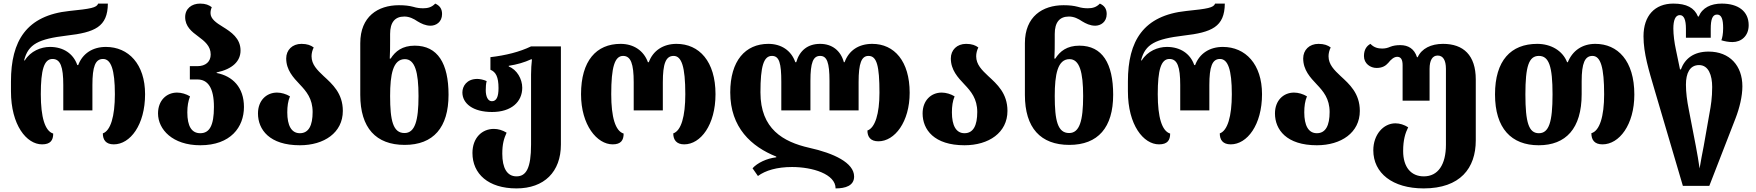

<svg xmlns="http://www.w3.org/2000/svg" viewBox="-20 -794 9769 1068"><path d="M214 9C261 9 276 -14 276 -51C230 -65 207 -142 207 -270C207 -405 225 -466 272 -466C316 -466 332 -423 332 -321V-180H494V-321C494 -423 510 -466 553 -466C597 -466 619 -408 619 -270C619 -146 595 -67 552 -52C552 -16 569 9 613 9C704 9 787 -99 787 -270C787 -437 695 -533 569 -533C495 -533 439 -496 415 -432H410C388 -496 332 -533 258 -533C208 -533 150 -510 118 -458H114C137 -549 194 -577 351 -596C507 -614 579 -644 580 -774H526C518 -751 484 -745 366 -733C127 -708 41 -567 41 -341V-286C41 -98 128 9 214 9Z M1094 14C1263 14 1337 -87 1337 -199C1337 -308 1274 -371 1185 -388V-391C1274 -410 1318 -454 1318 -513C1318 -581 1266 -616 1219 -645C1183 -667 1151 -689 1151 -721C1151 -732 1153 -742 1158 -754C1142 -766 1124 -774 1093 -774C1046 -774 1010 -746 1010 -699C1010 -647 1046 -618 1083 -591C1118 -565 1152 -538 1152 -491C1152 -451 1124 -426 1078 -426H1036V-352H1078C1136 -352 1170 -306 1170 -199C1170 -95 1145 -53 1094 -53C1046 -53 1022 -92 1022 -169C1022 -204 1027 -232 1037 -258C1016 -271 989 -279 965 -279C906 -279 859 -235 859 -163C859 -74 940 14 1094 14Z M1648 14C1783 14 1887 -56 1887 -177C1887 -275 1829 -326 1780 -371C1745 -404 1713 -435 1713 -481C1713 -497 1717 -514 1725 -530C1709 -542 1689 -550 1657 -550C1606 -550 1572 -516 1572 -469C1572 -405 1611 -363 1648 -324C1684 -286 1719 -245 1719 -171C1719 -96 1697 -53 1648 -53C1601 -53 1578 -96 1578 -169C1578 -203 1582 -232 1593 -258C1572 -271 1545 -279 1521 -279C1462 -279 1415 -235 1415 -163C1415 -73 1479 14 1648 14Z M2231 12C2391 12 2475 -85 2475 -267C2475 -441 2415 -540 2287 -540C2218 -540 2179 -509 2153 -468H2148C2150 -498 2150 -542 2150 -568V-605C2150 -669 2176 -702 2229 -702C2257 -702 2281 -690 2303 -675C2323 -663 2347 -651 2375 -651C2405 -651 2439 -671 2439 -716C2439 -748 2423 -764 2401 -774C2381 -753 2359 -748 2334 -748C2316 -748 2298 -750 2279 -756C2256 -762 2233 -765 2199 -765C2082 -765 1984 -702 1984 -554V-266C1984 -83 2071 12 2231 12ZM2230 -54C2166 -54 2150 -124 2150 -260C2150 -380 2166 -465 2232 -465C2288 -465 2308 -393 2308 -260C2308 -122 2288 -54 2230 -54Z M2853 254C3007 254 3100 162 3100 10V-536H2934C2870 -505 2793 -486 2708 -476V-406C2738 -394 2753 -366 2753 -304C2753 -256 2742 -231 2716 -231C2693 -231 2682 -259 2682 -292C2682 -309 2683 -328 2687 -343C2670 -351 2648 -355 2635 -355C2576 -355 2552 -314 2552 -280C2552 -219 2610 -171 2717 -171C2825 -171 2885 -228 2885 -306C2885 -355 2855 -407 2810 -424V-428C2856 -435 2897 -447 2934 -464H2939C2936 -436 2934 -409 2934 -380V10C2934 141 2907 187 2853 187C2800 187 2774 140 2774 61C2774 7 2783 -23 2798 -56C2775 -70 2751 -77 2727 -77C2661 -77 2608 -27 2608 57C2608 173 2696 254 2853 254Z M3388 9C3434 9 3449 -14 3449 -51C3403 -65 3380 -142 3380 -270C3380 -420 3399 -483 3446 -483C3489 -483 3505 -439 3505 -336V-180H3667V-336C3667 -439 3683 -483 3727 -483C3771 -483 3792 -424 3792 -270C3792 -146 3769 -67 3725 -52C3725 -16 3743 9 3786 9C3877 9 3960 -99 3960 -270C3960 -453 3869 -550 3743 -550C3669 -550 3612 -512 3589 -448H3584C3561 -512 3505 -550 3432 -550C3297 -550 3212 -456 3212 -270C3212 -98 3301 9 3388 9Z M4832 -550C4757 -550 4702 -514 4678 -448H4674C4656 -514 4607 -550 4542 -550C4474 -550 4428 -514 4409 -448H4404C4381 -514 4325 -550 4254 -550C4126 -550 4042 -456 4042 -280C4042 -84 4160 22 4298 77V81C4245 87 4193 112 4166 142L4196 185C4238 154 4302 135 4386 135C4499 135 4628 174 4628 254C4683 254 4731 239 4731 188C4731 111 4617 58 4481 28C4336 -5 4210 -77 4210 -280C4210 -426 4228 -483 4274 -483C4315 -483 4326 -442 4326 -338V-180H4488V-344C4488 -446 4503 -483 4542 -483C4580 -483 4594 -446 4594 -344V-180H4756V-338C4756 -442 4772 -483 4811 -483C4857 -483 4872 -429 4872 -278C4872 -162 4848 -83 4805 -68C4805 -32 4823 -8 4866 -8C4957 -8 5040 -116 5040 -278C5040 -453 4955 -550 4832 -550Z M5345 14C5480 14 5584 -56 5584 -177C5584 -275 5526 -326 5477 -371C5442 -404 5410 -435 5410 -481C5410 -497 5414 -514 5422 -530C5406 -542 5386 -550 5354 -550C5303 -550 5269 -516 5269 -469C5269 -405 5308 -363 5345 -324C5381 -286 5416 -245 5416 -171C5416 -96 5394 -53 5345 -53C5298 -53 5275 -96 5275 -169C5275 -203 5279 -232 5290 -258C5269 -271 5242 -279 5218 -279C5159 -279 5112 -235 5112 -163C5112 -73 5176 14 5345 14Z M5928 12C6088 12 6172 -85 6172 -267C6172 -441 6112 -540 5984 -540C5915 -540 5876 -509 5850 -468H5845C5847 -498 5847 -542 5847 -568V-605C5847 -669 5873 -702 5926 -702C5954 -702 5978 -690 6000 -675C6020 -663 6044 -651 6072 -651C6102 -651 6136 -671 6136 -716C6136 -748 6120 -764 6098 -774C6078 -753 6056 -748 6031 -748C6013 -748 5995 -750 5976 -756C5953 -762 5930 -765 5896 -765C5779 -765 5681 -702 5681 -554V-266C5681 -83 5768 12 5928 12ZM5927 -54C5863 -54 5847 -124 5847 -260C5847 -380 5863 -465 5929 -465C5985 -465 6005 -393 6005 -260C6005 -122 5985 -54 5927 -54Z M6427 9C6474 9 6489 -14 6489 -51C6443 -65 6420 -142 6420 -270C6420 -405 6438 -466 6485 -466C6529 -466 6545 -423 6545 -321V-180H6707V-321C6707 -423 6723 -466 6766 -466C6810 -466 6832 -408 6832 -270C6832 -146 6808 -67 6765 -52C6765 -16 6782 9 6826 9C6917 9 7000 -99 7000 -270C7000 -437 6908 -533 6782 -533C6708 -533 6652 -496 6628 -432H6623C6601 -496 6545 -533 6471 -533C6421 -533 6363 -510 6331 -458H6327C6350 -549 6407 -577 6564 -596C6720 -614 6792 -644 6793 -774H6739C6731 -751 6697 -745 6579 -733C6340 -708 6254 -567 6254 -341V-286C6254 -98 6341 9 6427 9Z M7305 14C7440 14 7544 -56 7544 -177C7544 -275 7486 -326 7437 -371C7402 -404 7370 -435 7370 -481C7370 -497 7374 -514 7382 -530C7366 -542 7346 -550 7314 -550C7263 -550 7229 -516 7229 -469C7229 -405 7268 -363 7305 -324C7341 -286 7376 -245 7376 -171C7376 -96 7354 -53 7305 -53C7258 -53 7235 -96 7235 -169C7235 -203 7239 -232 7250 -258C7229 -271 7202 -279 7178 -279C7119 -279 7072 -235 7072 -163C7072 -73 7136 14 7305 14Z M7899 254C8103 254 8189 141 8189 -13V-352C8189 -487 8120 -550 8007 -550C7940 -550 7888 -524 7866 -476H7862C7847 -523 7813 -543 7769 -543C7747 -543 7729 -540 7714 -534C7698 -527 7685 -524 7668 -524C7646 -524 7623 -529 7603 -550C7583 -539 7567 -519 7567 -482C7567 -440 7603 -416 7637 -416C7669 -416 7688 -428 7702 -444C7717 -463 7734 -478 7752 -478C7773 -478 7782 -462 7782 -431V-234H7932V-411C7932 -459 7948 -485 7977 -485C8007 -485 8023 -459 8023 -411V11C8023 122 7979 187 7900 187C7829 187 7785 136 7785 46C7785 -16 7797 -54 7813 -86C7791 -100 7766 -108 7742 -108C7675 -108 7619 -45 7619 42C7619 169 7726 254 7899 254Z M8539 14C8690 14 8778 -79 8778 -270V-342C8778 -443 8796 -483 8838 -483C8884 -483 8903 -418 8903 -269C8903 -146 8878 -66 8832 -53C8832 -16 8849 9 8894 9C8987 9 9071 -100 9071 -268C9071 -457 8978 -550 8854 -550C8781 -550 8727 -512 8701 -448H8697C8672 -513 8606 -550 8531 -550C8384 -550 8296 -457 8296 -269C8296 -80 8387 14 8539 14ZM8540 -53C8484 -53 8465 -112 8465 -269C8465 -425 8484 -483 8540 -483C8596 -483 8616 -425 8616 -269C8616 -115 8596 -53 8540 -53Z M9341 240H9488L9634 -136C9656 -193 9672 -258 9672 -314C9672 -428 9602 -507 9484 -507C9400 -507 9352 -467 9330 -408H9325L9302 -519C9294 -555 9288 -601 9288 -635C9288 -681 9299 -710 9324 -710C9347 -710 9358 -684 9358 -634V-584H9496V-634C9496 -685 9505 -713 9531 -713C9556 -713 9565 -687 9565 -638C9565 -605 9560 -582 9555 -570C9574 -564 9596 -560 9617 -560C9665 -560 9707 -593 9707 -654C9707 -732 9648 -774 9557 -774C9497 -774 9449 -751 9429 -702H9425C9405 -751 9361 -774 9288 -774C9185 -774 9122 -707 9122 -592C9122 -497 9152 -402 9183 -296ZM9434 143C9429 108 9421 59 9413 18L9374 -184C9364 -234 9358 -280 9358 -323C9358 -386 9379 -432 9431 -432C9484 -432 9504 -375 9504 -310C9504 -250 9497 -206 9489 -164L9457 18C9449 56 9440 108 9434 143Z"/></svg>

Font: Noto Serif Georgian SemiCondensed ExtraBold
Style: Regular
Weight: 800
Width: 4
Designer: Monotype Design Team, Akaki Razmadze
Foundry: Google LLC
Version: Version 2.003